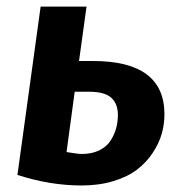

<svg xmlns="http://www.w3.org/2000/svg" viewBox="-20 -550 550 586"><path d="M264.2 -363.8Q481.9 -363.8 481.9 -201.2Q481.9 -170.9 473.6 -141.6Q465.3 -112.3 446 -83.3Q426.8 -54.2 398.4 -32.5Q370.1 -10.7 326.4 2.7Q282.7 16.1 229 16.1Q132.8 16.1 33.2 -16.1L104 -529.8H244.1L221.2 -363.8ZM230 -80.1Q259.8 -80.1 282.2 -90.8Q304.7 -101.6 316.7 -119.6Q328.6 -137.7 334.2 -157.5Q339.8 -177.2 339.8 -199.2Q339.8 -233.4 319.6 -251.7Q299.3 -270 252 -270H208L183.1 -85.9Q217.3 -80.1 230 -80.1Z"/></svg>

Font: FiraGO SemiBold
Style: Italic
Weight: 600
Italic angle: -8°
Designer: bBox Type GmbH
Foundry: bBox Type GmbH
Version: Version 1.001;PS 001.001;hotconv 1.0.88;makeotf.lib2.5.64775